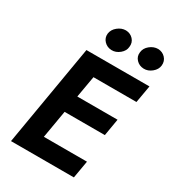

<svg xmlns="http://www.w3.org/2000/svg" viewBox="-217 -1037 1036 1153"><g transform="rotate(30 301.0 -460.5)"><path d="M449 -849Q452 -879 478 -900Q504 -921 534 -921Q565 -920 585 -898.5Q605 -877 602 -846Q599 -817 573 -795.5Q547 -774 517 -775Q486 -776 465.5 -797.5Q445 -819 449 -849ZM225 -849Q229 -879 255 -900Q281 -921 311 -921Q342 -920 362 -898.5Q382 -877 378 -846Q376 -817 350 -795.5Q324 -774 294 -775Q263 -776 242.5 -797.5Q222 -819 225 -849ZM164 -700H601L580 -580H282L256 -431H535L515 -313H236L203 -121H502L481 0H45Z"/></g></svg>

Font: Von Semi
Style: Italic
Weight: 600
Version: Version 4.000; ttfautohint (v1.8.4.7-5d5b)